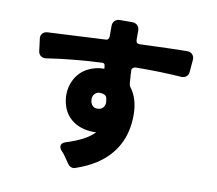

<svg xmlns="http://www.w3.org/2000/svg" viewBox="-88 -900 1176 1042"><g transform="rotate(10 500.0 -378.5)"><path d="M438 -551Q437 -551 436 -551H435Q269 -543 134 -522Q127 -521 125.5 -521Q124 -521 124 -521Q113 -521 104 -527Q90 -536 88 -555Q79 -622 79 -626Q79 -639 87 -649Q97 -661 115 -662L432 -678Q441 -678 446 -683.5Q451 -689 451 -698V-757Q451 -774 462 -785Q473 -796 490 -796H559Q576 -796 587 -785Q598 -774 598 -757V-706Q598 -696 603 -690.5Q608 -685 617 -685Q617 -685 725 -689Q769 -691 879 -693Q897 -693 907.5 -682Q918 -671 918 -655Q918 -653 912 -586Q911 -568 900 -559Q889 -550 873 -550Q869 -550 858.5 -551Q848 -552 823 -553Q746 -557 696 -557H618Q609 -556 603.5 -550.5Q598 -545 598 -540V-532L599 -531V-515Q600 -512 601 -492Q602 -458 608 -449Q653 -392 653 -301Q653 -113 500 -14Q452 16 393 36Q386 39 380 39Q362 39 349 21Q336 1 325 -14Q316 -28 302 -42Q291 -55 291 -66Q291 -83 314 -91Q426 -126 469 -174L457 -173Q378 -173 328.5 -216Q279 -259 274 -339Q274 -343 274 -347Q274 -394 296 -434Q320 -477 362 -499Q404 -521 453 -521Q452 -528 451.5 -535.5Q451 -543 447.5 -547Q444 -551 438 -551ZM413 -347Q413 -325 426 -311Q436 -301 452 -301Q474 -301 484 -313.5Q494 -326 494 -340Q494 -354 490 -369Q483 -388 450 -388Q436 -388 424.5 -376.5Q413 -365 413 -347Z"/></g></svg>

Font: Tsunagi Gothic Black
Style: Regular
Weight: 900
Designer: Yoshimichi Ohira
Foundry: Positype
Version: Version 1.001